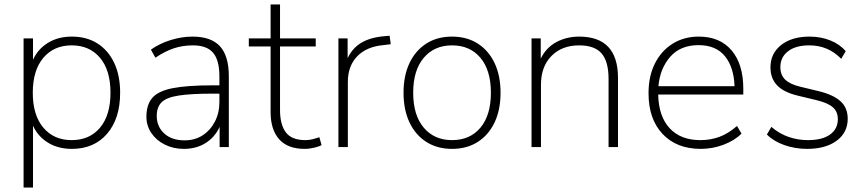

<svg xmlns="http://www.w3.org/2000/svg" viewBox="-20 -655 3853 855"><path d="M85 180V-484H127V-389Q149 -437 194 -464.5Q239 -492 300 -492Q366 -492 414 -461.5Q462 -431 488.5 -375Q515 -319 515 -242Q515 -127 457 -59.5Q399 8 300 8Q239 8 194 -19.5Q149 -47 127 -95V180ZM299 -31Q379 -31 425.5 -86.5Q472 -142 472 -242Q472 -342 425.5 -397.5Q379 -453 299 -453Q220 -453 173 -397.5Q126 -342 126 -242Q126 -142 173 -86.5Q220 -31 299 -31Z M799 8Q752 8 714 -11Q676 -30 654 -62.5Q632 -95 632 -135Q632 -189 658.5 -219.5Q685 -250 749.5 -262.5Q814 -275 927 -275H957V-315Q957 -387 929 -420Q901 -453 839 -453Q794 -453 754.5 -440Q715 -427 672 -398L652 -434Q690 -461 739.5 -476.5Q789 -492 837 -492Q920 -492 959.5 -449Q999 -406 999 -315V0H958V-90Q937 -44 895.5 -18Q854 8 799 8ZM802 -30Q848 -30 882.5 -52.5Q917 -75 937 -113.5Q957 -152 957 -201V-238H929Q830 -238 775.5 -229.5Q721 -221 699.5 -199.5Q678 -178 678 -139Q678 -91 711.5 -60.5Q745 -30 802 -30Z M1337 8Q1261 8 1223 -35Q1185 -78 1185 -156V-448H1088V-484H1185V-635H1227V-484H1386V-448H1227V-165Q1227 -100 1253 -65.5Q1279 -31 1340 -31Q1358 -31 1374.5 -35.5Q1391 -40 1402 -44L1412 -9Q1403 -3 1380 2.5Q1357 8 1337 8Z M1487 0V-484H1528V-396Q1550 -442 1590.5 -465.5Q1631 -489 1694 -494L1715 -496L1720 -458L1686 -454Q1612 -447 1570.5 -404Q1529 -361 1529 -290V0Z M1993 8Q1927 8 1878.5 -23Q1830 -54 1803.5 -110Q1777 -166 1777 -242Q1777 -318 1803.5 -374Q1830 -430 1878.5 -461Q1927 -492 1993 -492Q2059 -492 2107.5 -461Q2156 -430 2182.5 -374Q2209 -318 2209 -242Q2209 -166 2182.5 -110Q2156 -54 2107.5 -23Q2059 8 1993 8ZM1993 -31Q2073 -31 2119.5 -86.5Q2166 -142 2166 -242Q2166 -342 2119.5 -397.5Q2073 -453 1993 -453Q1914 -453 1867 -397.5Q1820 -342 1820 -242Q1820 -142 1867 -86.5Q1914 -31 1993 -31Z M2347 0V-484H2388V-394Q2412 -443 2457.5 -467.5Q2503 -492 2559 -492Q2732 -492 2732 -308V0H2690V-304Q2690 -381 2659 -417Q2628 -453 2559 -453Q2482 -453 2435.5 -405.5Q2389 -358 2389 -278V0Z M3101 8Q2993 8 2930.5 -58.5Q2868 -125 2868 -240Q2868 -316 2896.5 -372.5Q2925 -429 2975.5 -460.5Q3026 -492 3092 -492Q3186 -492 3238 -430.5Q3290 -369 3290 -260V-234H2911Q2913 -137 2962 -84Q3011 -31 3099 -31Q3144 -31 3183.5 -45.5Q3223 -60 3262 -94L3282 -60Q3251 -29 3202 -10.5Q3153 8 3101 8ZM3091 -454Q3010 -454 2964.5 -402Q2919 -350 2912 -271H3251Q3248 -356 3208 -405Q3168 -454 3091 -454Z M3574 8Q3522 8 3474 -8.5Q3426 -25 3395 -56L3415 -90Q3451 -59 3492.5 -45Q3534 -31 3577 -31Q3642 -31 3676.5 -56Q3711 -81 3711 -124Q3711 -158 3688.5 -177.5Q3666 -197 3616 -209L3533 -229Q3470 -244 3440.5 -275Q3411 -306 3411 -355Q3411 -417 3458.5 -454.5Q3506 -492 3585 -492Q3635 -492 3677.5 -475Q3720 -458 3746 -427L3726 -393Q3668 -453 3584 -453Q3523 -453 3489 -426.5Q3455 -400 3455 -356Q3455 -322 3476 -301Q3497 -280 3543 -269L3626 -249Q3691 -233 3723 -204Q3755 -175 3755 -126Q3755 -65 3706 -28.5Q3657 8 3574 8Z"/></svg>

Font: Nunito Sans ExtraLight
Style: Regular
Weight: 200
Designer: Vernon Adams
Foundry: Vernon Adams
Version: Version 3.006; ttfautohint (v1.8.3)